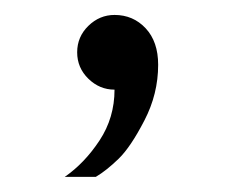

<svg xmlns="http://www.w3.org/2000/svg" viewBox="-20 -120 307 257"><path d="M133.3 -100Q158.3 -100 175 -82.1Q191.7 -64.2 191.7 -33.3Q191.7 5.8 173.3 41.2Q155 76.7 138.8 92.5Q122.5 108.3 108.3 116.7H66.7Q93.3 98.3 113.3 67.9Q133.3 37.5 133.3 0Q113.3 0 98.3 -14.6Q83.3 -29.2 83.3 -50Q83.3 -70.8 98.3 -85.4Q113.3 -100 133.3 -100Z"/></svg>

Font: BoonBaan
Style: Regular
Weight: 400
Designer: Sungsit Sawaiwan
Foundry: FontUni
Version: Version 2.0